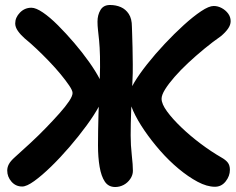

<svg xmlns="http://www.w3.org/2000/svg" viewBox="-20 -736 947 770"><path d="M842 13Q810 13 772.5 -7Q735 -27 696 -59.5Q657 -92 622 -132Q587 -172 559 -213Q531 -254 514.5 -290.5Q498 -327 498 -352Q498 -371 518 -404.5Q538 -438 570 -478.5Q602 -519 640.5 -560Q679 -601 717 -635.5Q755 -670 786.5 -691Q818 -712 837 -712Q854 -712 869.5 -703.5Q885 -695 895 -681.5Q905 -668 905 -651Q905 -636 894.5 -621Q884 -606 866 -591Q833 -568 799 -540Q765 -512 734.5 -483.5Q704 -455 680 -427.5Q656 -400 642 -377.5Q628 -355 628 -340Q628 -319 650 -289Q672 -259 707.5 -225Q743 -191 785 -159.5Q827 -128 867 -105Q885 -95 893.5 -84Q902 -73 902 -55Q902 -30 885 -8.5Q868 13 842 13ZM69 12Q43 12 26 -7.5Q9 -27 9 -52Q9 -65 15.5 -77.5Q22 -90 40 -106Q69 -132 101.5 -162Q134 -192 164 -223Q194 -254 218.5 -281.5Q243 -309 257 -330Q271 -351 271 -363Q271 -373 257.5 -393Q244 -413 223 -438.5Q202 -464 176 -491Q150 -518 125 -541.5Q100 -565 79 -582Q63 -596 52 -611.5Q41 -627 41 -642Q41 -666 60 -685.5Q79 -705 106 -705Q124 -705 152 -686Q180 -667 212.5 -634.5Q245 -602 277.5 -564Q310 -526 337 -488Q364 -450 380.5 -418Q397 -386 397 -367Q397 -347 378 -311.5Q359 -276 327.5 -233Q296 -190 259 -147Q222 -104 185 -68Q148 -32 117.5 -10Q87 12 69 12ZM442 14Q415 14 400.5 -7.5Q386 -29 379.5 -67Q373 -105 373 -153Q373 -179 373.5 -211.5Q374 -244 375 -278.5Q376 -313 377.5 -348Q379 -383 380 -414Q382 -471 381 -509.5Q380 -548 377.5 -573Q375 -598 373 -615.5Q371 -633 371 -649Q371 -676 383 -696Q395 -716 421 -716Q445 -716 464.5 -707.5Q484 -699 496.5 -680Q509 -661 509 -629Q509 -621 510 -599Q511 -577 511.5 -546Q512 -515 512.5 -479Q513 -443 511 -408Q508 -345 506 -291.5Q504 -238 504 -193Q504 -154 508.5 -114Q513 -74 513 -51Q513 -34 502.5 -18.5Q492 -3 476 5.5Q460 14 442 14Z"/></svg>

Font: Shantell Sans SemiBold
Style: Regular
Weight: 600
Designer: Stephen Nixon, Anya Danilova, Shantell Martin
Foundry: Arrow Type
Version: Version 1.011;[c5ecc13dd]